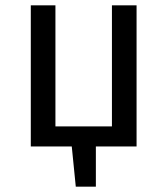

<svg xmlns="http://www.w3.org/2000/svg" viewBox="-20 -547 625 717"><path d="M490 -527V0H338V150H263L248 0H95V-527H187V-75H398V-527Z"/></svg>

Font: Fira Sans
Style: Regular
Weight: 400
Designer: Carrois Corporate & Edenspiekermann AG
Foundry: Carrois Corporate GbR & Edenspiekermann AG
Version: Version 4.106;PS 004.106;hotconv 1.0.70;makeotf.lib2.5.58329